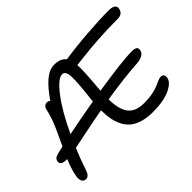

<svg xmlns="http://www.w3.org/2000/svg" viewBox="-123 -1017 1331 1331"><g transform="rotate(-45 542.5 -351.0)"><path d="M86.9 7.8Q66.4 7.8 56.9 -9.8Q47.4 -27.3 54.2 -63Q65.4 -119.1 92.8 -183.1H86.9Q57.1 -183.1 43.5 -193.1Q29.8 -203.1 34.2 -222.2Q36.6 -234.9 46.4 -242.7Q56.2 -250.5 82 -256.8Q90.3 -258.3 106.7 -262.5Q123 -266.6 130.9 -268.1Q135.3 -277.8 150.9 -311Q166.5 -344.2 172.4 -356.9Q178.2 -369.6 190.7 -397.7Q203.1 -425.8 209 -442.9Q214.8 -460 221.9 -482.7Q229 -505.4 232.9 -524.9Q235.8 -541.5 245.6 -551.3Q255.4 -561 270 -561Q284.2 -561 294.9 -551.8Q350.6 -632.8 397.7 -671.4Q444.8 -710 490.2 -710Q553.7 -710 580.1 -673.8Q684.1 -689.9 810.5 -699.5Q937 -709 1022.9 -709Q1058.6 -709 1073.2 -697.5Q1087.9 -686 1084 -666Q1075.2 -623 1027.8 -623Q921.4 -623 832.8 -616.9Q744.1 -610.8 680.9 -603Q617.7 -595.2 603 -594.2Q606.9 -543.5 592.8 -379.9Q590.8 -364.3 590.8 -355Q842.3 -395 936 -395Q966.3 -395 977.1 -386.2Q987.8 -377.4 983.9 -358.9Q975.6 -312.5 887.2 -309.1Q762.7 -300.8 587.9 -272.9Q589.4 -172.9 625.7 -126.5Q662.1 -80.1 745.1 -80.1Q790.5 -80.1 828.6 -87.6Q866.7 -95.2 886.7 -104.5Q906.7 -113.8 924.8 -121.3Q942.9 -128.9 953.1 -128.9Q987.3 -128.9 981 -88.9Q973.6 -51.3 911.1 -22.2Q848.6 6.8 745.1 6.8Q688.5 6.8 645.8 -5.6Q603 -18.1 575.2 -40.3Q547.4 -62.5 529.8 -96.2Q512.2 -129.9 504.9 -168.7Q497.6 -207.5 497.1 -256.8Q425.3 -244.1 315.2 -221.4Q205.1 -198.7 189.9 -195.8Q162.1 -130.9 127.9 -30.8Q114.3 7.8 86.9 7.8ZM482.9 -624Q441.4 -624 371.8 -533Q302.2 -441.9 231 -289.1Q351.6 -314 501 -339.8Q502.9 -355.5 502.9 -362.8Q520.5 -510.3 517.8 -567.1Q515.1 -624 482.9 -624Z"/></g></svg>

Font: Shantell Sans Irregular
Style: Italic
Weight: 400
Italic angle: -11.31°
Designer: Stephen Nixon, Anya Danilova, Shantell Martin
Foundry: Arrow Type
Version: Version 1.006;[9816181b4]